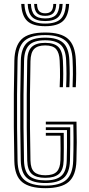

<svg xmlns="http://www.w3.org/2000/svg" viewBox="-20 -977 464 1004"><path d="M216.9 7Q135.1 7 95.9 -24.9Q56.6 -56.9 54.9 -135.6Q53 -227.9 52.3 -313.7Q51.6 -399.4 52.4 -484.8Q53.2 -570.1 55.1 -661Q56.9 -736.2 92.7 -771.6Q128.5 -807 216.3 -807Q299 -807 335.9 -773.7Q372.9 -740.4 376.5 -664.6Q378.3 -624.6 378.3 -592.7Q378.3 -560.8 376.4 -520.9H359.5Q361 -553.2 361.2 -587.1Q361.5 -621.1 359.5 -664Q356.4 -736 321.5 -764.8Q286.6 -793.6 216.3 -793.6Q141.7 -793.6 107.6 -763.1Q73.5 -732.6 71.8 -660.4Q69.9 -571.1 69.2 -482.9Q68.5 -394.8 69.3 -308.1Q70.1 -221.3 71.8 -136Q73.4 -64.7 108.3 -35.6Q143.2 -6.4 216.9 -6.4Q292.7 -6.4 326.6 -36.6Q360.4 -66.8 362.7 -136Q363.6 -166 364.1 -194.9Q364.5 -223.9 364.4 -255.8Q364.4 -287.7 363.5 -326.2H219.6V-340.9H380Q381.5 -278.6 381.4 -233Q381.2 -187.5 379.6 -135.6Q377.2 -59.3 339.4 -26.1Q301.6 7 216.9 7ZM216.9 -19.9Q151.4 -19.9 120.8 -46.5Q90.3 -73.1 88.6 -137Q86.8 -221 86.1 -305.8Q85.4 -390.7 86.1 -478.8Q86.7 -567 88.9 -660.4Q90.6 -721.6 118.8 -750.9Q146.9 -780.1 216.3 -780.1Q280.9 -780.1 310.4 -753Q339.8 -726 342.7 -663.2Q344.5 -623.2 344.5 -591.7Q344.5 -560.1 342.7 -520.9H325.8Q327.6 -559.1 327.6 -590.7Q327.6 -622.3 325.8 -661.8Q323.1 -718.8 297.3 -742.6Q271.6 -766.4 216.3 -766.4Q156.8 -766.4 132 -740.7Q107.1 -715 105.8 -660Q103.7 -568.9 103 -482.7Q102.3 -396.5 103 -311.1Q103.6 -225.8 105.5 -136.8Q107.1 -79 134.4 -56.3Q161.7 -33.6 216.9 -33.6Q274 -33.6 300.6 -57.2Q327.3 -80.9 329 -137.2Q329.9 -170.6 330.3 -206.1Q330.8 -241.6 330.2 -296.9H219.6V-311.6H347.1Q347.5 -267.7 347.3 -222.1Q347.2 -176.4 345.9 -136.8Q343.8 -73.5 313.4 -46.7Q283 -19.9 216.9 -19.9ZM216.9 -47.1Q169.1 -47.1 146.4 -67.4Q123.6 -87.7 122.4 -137.2Q120.7 -225.1 119.9 -310.1Q119.2 -395 119.9 -481.3Q120.6 -567.5 122.4 -659.2Q123.6 -710 145.8 -731.4Q168.1 -752.9 216.3 -752.9Q263.5 -752.9 285 -731.6Q306.5 -710.2 308.9 -660.9Q310.7 -622.4 310.7 -590.8Q310.7 -559.2 308.9 -520.9H292Q293.6 -551.7 293.8 -573.2Q294.1 -594.7 293.6 -614.7Q293.1 -634.6 292 -660.3Q290.2 -700.4 273.8 -719.9Q257.4 -739.5 216.3 -739.5Q176.7 -739.5 158.5 -720.8Q140.3 -702.1 139.3 -657Q137.4 -570.3 136.7 -483.1Q136 -395.9 136.8 -309.3Q137.6 -222.8 139.3 -138Q140.2 -95.7 158.7 -78.1Q177.3 -60.5 216.9 -60.5Q258.6 -60.5 276.7 -79.2Q294.8 -97.8 296 -139Q296.8 -166.8 296.8 -199.1Q296.7 -231.4 296 -267.6H219.6V-282.2H313.3Q313.8 -234.9 313.7 -198.6Q313.6 -162.3 312.9 -138Q311.5 -87.8 288.2 -67.4Q264.8 -47.1 216.9 -47.1ZM216.3 -840Q151.7 -840 122.7 -867.1Q93.7 -894.3 91 -956.6H107.9Q110.2 -901.4 135.5 -877.6Q160.7 -853.7 216.3 -853.7Q271.9 -853.7 297.1 -877.6Q322.2 -901.4 324.6 -956.6H341.5Q338.5 -894.3 309.5 -867.1Q280.4 -840 216.3 -840ZM216.3 -866.9Q169.2 -866.9 148 -887.8Q126.8 -908.6 124.8 -956.6H141.6Q143.3 -916.1 160.6 -898.3Q177.9 -880.6 216.3 -880.6Q254.5 -880.6 271.8 -898.3Q289.1 -916.1 290.9 -956.6H307.7Q305.7 -908.6 284.5 -887.8Q263.2 -866.9 216.3 -866.9ZM216.3 -894.1Q186.8 -894.1 173.3 -908.6Q159.9 -923.1 158.5 -956.6H173.8Q174.1 -930.3 184.5 -918.9Q194.9 -907.5 216.3 -907.5Q237.9 -907.5 248.2 -918.9Q258.4 -930.3 258.7 -956.6H274Q272.6 -923.1 259.2 -908.6Q245.8 -894.1 216.3 -894.1Z"/></svg>

Font: Big Shoulders Inline Text SC Thin
Style: Regular
Weight: 100
Designer: Patric King
Foundry: XO Type Co
Version: Version 2.002